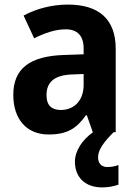

<svg xmlns="http://www.w3.org/2000/svg" viewBox="-20 -577 594 838"><path d="M408 110C408 77 432 44 476 0H485V-364C485 -494 411 -557 276 -557C207 -557 138 -539 83 -509L129 -410C178 -434 222 -449 268 -449C317 -449 345 -421 345 -366V-340L258 -337C112 -332 38 -279 38 -163C38 -56 97 10 192 10C273 10 314 -16 355 -74H359L385 0H386C340 33 307 80 307 129C307 195 350 241 426 241C456 241 479 235 497 229V143C486 148 468 152 448 152C424 152 408 137 408 110ZM294 -252 345 -254V-206C345 -137 302 -97 246 -97C207 -97 183 -115 183 -162C183 -215 213 -249 294 -252Z"/></svg>

Font: Noto Sans Gurmukhi SemiCondensed
Style: Bold
Weight: 700
Width: 4
Designer: Jelle Bosma - Monotype Design Team
Foundry: Monotype Imaging Inc.
Version: Version 2.004